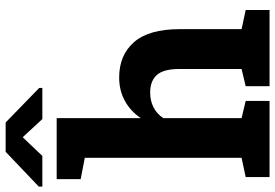

<svg xmlns="http://www.w3.org/2000/svg" viewBox="-180 -816 984 687"><g transform="rotate(-90 312.5 -472.0)"><path d="M22.9 0V-85.4L91.8 -100.1V-661.1L15.6 -675.8V-761.7H233.9V-460.9Q258.8 -497.6 295.7 -517.8Q332.5 -538.1 379.4 -538.1Q459 -538.1 505.6 -485.1Q552.2 -432.1 552.2 -321.3V-100.1L620.6 -85.4V0H348.1V-85.4L409.7 -100.1V-322.3Q409.7 -379.4 388.2 -403.3Q366.7 -427.2 325.2 -427.2Q296.4 -427.2 272.7 -415.3Q249 -403.3 233.9 -380.4V-100.1L295.4 -85.4V0ZM-11.2 -813V-825.7L113.3 -944.3H218.3L341.8 -824.2V-813H230.5L165.5 -883.3L98.6 -813Z"/></g></svg>

Font: Robotiche
Style: Bold
Weight: 700
Designer: Google
Version: Version 2.001